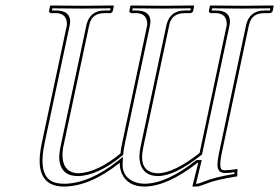

<svg xmlns="http://www.w3.org/2000/svg" viewBox="-20 -666 1015 698"><path d="M304.2 -574.2 209 -127Q197.3 -40.5 262.7 -36.1Q331.5 -37.1 418 -107.9Q418.9 -122.6 424.8 -148.9L515.1 -574.2Q517.1 -615.7 478.5 -618.2H457.5Q450.2 -620.1 450.2 -626L454.1 -645L456.5 -646Q457.5 -646 572.3 -645Q572.3 -645 683.1 -646L686 -645L682.1 -626Q679.2 -618.7 671.4 -618.2H651.4Q606.9 -618.2 596.2 -579.6Q595.2 -576.2 595.2 -574.2L500.5 -128.9Q483.4 -48.3 539.6 -37.6Q547.4 -36.1 554.7 -36.1Q613.3 -37.1 705.6 -109.9L804.2 -574.2Q806.2 -615.7 767.6 -618.2H746.6Q739.3 -620.1 739.3 -626L743.2 -645L745.1 -646Q746.1 -646 861.3 -645L972.2 -646L975.1 -645L971.2 -626Q968.3 -618.7 960.4 -618.2H940.4Q897.9 -618.2 887.2 -582.5Q885.7 -578.1 884.8 -574.2L786.1 -108.9Q773.9 -51.8 789.6 -47.9Q793 -47.4 796.9 -46.9Q818.8 -47.4 843.3 -51.8L842.3 -24.9Q762.2 -12.2 726.6 2.9Q725.1 3.9 724.1 3.9Q704.6 11.7 695.3 12.2H679.2L700.7 -74.2H697.8Q589.4 11.2 505.4 12.2Q444.3 12.2 422.9 -35.2Q415 -53.7 415.5 -74.2Q308.1 11.2 213.4 12.2Q115.2 12.2 125 -101.1Q127 -123.5 132.8 -149.9L223.1 -574.2Q225.1 -615.7 186.5 -618.2H165.5Q158.2 -620.1 158.2 -626L162.1 -645L164.1 -646Q165 -646 280.3 -645L392.1 -646L394 -645L390.1 -626Q387.2 -618.7 380.4 -618.2H359.4Q315.9 -618.2 305.7 -580.1Q304.7 -576.7 304.2 -574.2ZM294.4 -576.2Q307.1 -627.4 359.4 -627.9Q362.8 -627.9 369.9 -627.9Q377 -627.9 380.4 -627.9L381.8 -635.7Q313.5 -634.8 280.3 -634.8Q242.2 -634.8 170.4 -635.7L168.9 -627.9H186.5Q233.9 -626.5 234.9 -589.4Q234.9 -581.1 232.9 -571.8L142.6 -147.9Q117.2 -29.3 171.4 -5.4Q179.2 -2 187 -0.5Q199.7 2 213.4 2Q305.7 1 409.7 -82L427.2 -95.7L425.8 -73.2Q422.9 -26.4 463.9 -6.8Q482.4 1.5 505.4 2Q586.9 1 691.4 -82L694.3 -84H713.4L692.4 2H695.3Q703.6 1.5 720.2 -5.4Q759.8 -22 832.5 -33.7V-40Q814.5 -37.1 796.9 -37.1Q784.7 -38.1 778.8 -42.5Q770.5 -50.8 770.5 -67.9Q771 -84 776.4 -110.8L875 -576.2Q887.7 -627.4 940.4 -627.9H960.4Q960.4 -627.9 960.9 -627.9L962.9 -635.7Q895 -634.8 861.3 -634.8Q823.2 -634.8 751.5 -635.7L749.5 -627.9H767.6Q814.9 -626.5 815.9 -589.4Q815.9 -581.1 814 -571.8L714.4 -104.5L711.4 -102.1Q615.7 -26.4 554.7 -25.9Q502.4 -25.9 489.7 -72.3Q486.8 -84.5 486.8 -97.7Q487.3 -113.8 490.7 -130.9L585.4 -576.2Q598.1 -627.4 651.4 -627.9H671.4Q671.4 -627.9 671.9 -627.9L673.8 -635.7Q605 -634.8 572.3 -634.8Q534.2 -634.8 462.4 -635.7L460.9 -627.9H478.5Q525.9 -626.5 526.9 -589.4Q526.9 -581.1 524.9 -571.8L434.6 -147Q428.7 -120.1 428.2 -107.4L427.7 -103L424.3 -100.1Q334 -26.4 262.7 -25.9Q208 -25.9 197.3 -74.7Q195.3 -85 195.3 -95.7Q195.8 -111.3 199.2 -128.9Z"/></svg>

Font: Linux Biolinum Outline O
Style: Italic
Weight: 400
Italic angle: -12°
Designer: Philipp H. Poll
Foundry: Philipp H. Poll
Version: Version 0.6.2